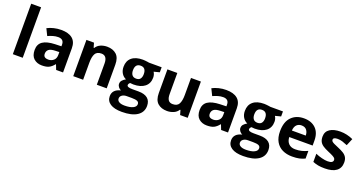

<svg xmlns="http://www.w3.org/2000/svg" viewBox="-45 -1618 5134 2716"><g transform="rotate(20 2522.5 -260.0)"><path d="M227.1 0H78.1V-759.8H227.1Z M606.9 -557.1Q716.8 -557.1 775.4 -509.3Q834 -461.4 834 -363.8V0H730L701.2 -74.2H697.3Q662.1 -29.8 623.3 -10Q584.5 9.8 516.1 9.8Q443.4 9.8 395.3 -32.5Q347.2 -74.7 347.2 -163.1Q347.2 -250 408.2 -291.3Q469.2 -332.5 591.3 -336.9L686 -339.8V-363.8Q686 -406.7 663.6 -426.8Q641.1 -446.8 601.1 -446.8Q561.5 -446.8 523.4 -435.5Q485.4 -424.3 447.3 -407.2L397.9 -507.8Q441.4 -530.8 495.4 -543.9Q549.3 -557.1 606.9 -557.1ZM686 -252.9 628.4 -251Q556.2 -249 528.1 -225.1Q500 -201.2 500 -162.1Q500 -127.9 520 -113.5Q540 -99.1 572.3 -99.1Q620.1 -99.1 653.1 -127.4Q686 -155.8 686 -208Z M1297.4 -556.2Q1384.8 -556.2 1438 -508.5Q1491.2 -460.9 1491.2 -356V0H1342.3V-318.8Q1342.3 -437 1254.4 -437Q1186 -437 1161.1 -390.6Q1136.2 -344.2 1136.2 -256.8V0H987.3V-545.9H1101.1L1121.1 -476.1H1129.4Q1155.3 -518.1 1200.7 -537.1Q1246.1 -556.2 1297.4 -556.2Z M1804.2 240.2Q1689.9 240.2 1629.6 200.4Q1569.3 160.6 1569.3 88.9Q1569.3 -12.2 1690.4 -41Q1667.5 -50.8 1650.4 -73Q1633.3 -95.2 1633.3 -120.1Q1633.3 -151.4 1651.4 -172.1Q1669.4 -192.9 1703.6 -212.9Q1660.6 -231.4 1635.5 -272.5Q1610.4 -313.5 1610.4 -369.1Q1610.4 -458.5 1668.5 -507.3Q1726.6 -556.2 1834.5 -556.2Q1849.6 -556.2 1869.6 -554.2Q1889.6 -552.2 1906.5 -549.8Q1923.3 -547.4 1929.2 -545.9H2119.6V-470.2L2034.2 -448.2Q2057.6 -411.6 2057.6 -366.2Q2057.6 -278.3 1996.3 -229.2Q1935.1 -180.2 1826.2 -180.2Q1800.3 -181.6 1777.3 -184.1Q1754.4 -166.5 1754.4 -145Q1754.4 -112.8 1836.4 -112.8H1929.2Q2019 -112.8 2066.2 -74.2Q2113.3 -35.6 2113.3 39.1Q2113.3 134.8 2033.4 187.5Q1953.6 240.2 1804.2 240.2ZM1834.5 -271Q1876.5 -271 1896 -296.9Q1915.5 -322.8 1915.5 -367.2Q1915.5 -465.8 1834.5 -465.8Q1752.4 -465.8 1752.4 -367.2Q1752.4 -322.8 1772.7 -296.9Q1793 -271 1834.5 -271ZM1810.5 143.1Q1890.6 143.1 1936 121.1Q1981.4 99.1 1981.4 61Q1981.4 30.3 1954.6 18.6Q1927.7 6.8 1871.6 6.8H1794.4Q1753.4 6.8 1725.8 26.1Q1698.2 45.4 1698.2 77.1Q1698.2 107.9 1727.8 125.5Q1757.3 143.1 1810.5 143.1Z M2710.4 -545.9V0H2596.2L2576.2 -69.8H2568.4Q2542 -28.3 2496.6 -9.3Q2451.2 9.8 2400.4 9.8Q2312.5 9.8 2259.5 -37.6Q2206.5 -85 2206.5 -189.9V-545.9H2355.5V-227.1Q2355.5 -168.5 2376.5 -138.7Q2397.5 -108.9 2443.4 -108.9Q2511.7 -108.9 2536.6 -155.5Q2561.5 -202.1 2561.5 -289.1V-545.9Z M3090.3 -557.1Q3200.2 -557.1 3258.8 -509.3Q3317.4 -461.4 3317.4 -363.8V0H3213.4L3184.6 -74.2H3180.7Q3145.5 -29.8 3106.7 -10Q3067.9 9.8 2999.5 9.8Q2926.8 9.8 2878.7 -32.5Q2830.6 -74.7 2830.6 -163.1Q2830.6 -250 2891.6 -291.3Q2952.6 -332.5 3074.7 -336.9L3169.4 -339.8V-363.8Q3169.4 -406.7 3147 -426.8Q3124.5 -446.8 3084.5 -446.8Q3044.9 -446.8 3006.8 -435.5Q2968.8 -424.3 2930.7 -407.2L2881.3 -507.8Q2924.8 -530.8 2978.8 -543.9Q3032.7 -557.1 3090.3 -557.1ZM3169.4 -252.9 3111.8 -251Q3039.6 -249 3011.5 -225.1Q2983.4 -201.2 2983.4 -162.1Q2983.4 -127.9 3003.4 -113.5Q3023.4 -99.1 3055.7 -99.1Q3103.5 -99.1 3136.5 -127.4Q3169.4 -155.8 3169.4 -208Z M3630.4 240.2Q3516.1 240.2 3455.8 200.4Q3395.5 160.6 3395.5 88.9Q3395.5 -12.2 3516.6 -41Q3493.7 -50.8 3476.6 -73Q3459.5 -95.2 3459.5 -120.1Q3459.5 -151.4 3477.5 -172.1Q3495.6 -192.9 3529.8 -212.9Q3486.8 -231.4 3461.7 -272.5Q3436.5 -313.5 3436.5 -369.1Q3436.5 -458.5 3494.6 -507.3Q3552.7 -556.2 3660.6 -556.2Q3675.8 -556.2 3695.8 -554.2Q3715.8 -552.2 3732.7 -549.8Q3749.5 -547.4 3755.4 -545.9H3945.8V-470.2L3860.4 -448.2Q3883.8 -411.6 3883.8 -366.2Q3883.8 -278.3 3822.5 -229.2Q3761.2 -180.2 3652.3 -180.2Q3626.5 -181.6 3603.5 -184.1Q3580.6 -166.5 3580.6 -145Q3580.6 -112.8 3662.6 -112.8H3755.4Q3845.2 -112.8 3892.3 -74.2Q3939.5 -35.6 3939.5 39.1Q3939.5 134.8 3859.6 187.5Q3779.8 240.2 3630.4 240.2ZM3660.6 -271Q3702.6 -271 3722.2 -296.9Q3741.7 -322.8 3741.7 -367.2Q3741.7 -465.8 3660.6 -465.8Q3578.6 -465.8 3578.6 -367.2Q3578.6 -322.8 3598.9 -296.9Q3619.1 -271 3660.6 -271ZM3636.7 143.1Q3716.8 143.1 3762.2 121.1Q3807.6 99.1 3807.6 61Q3807.6 30.3 3780.8 18.6Q3753.9 6.8 3697.8 6.8H3620.6Q3579.6 6.8 3552 26.1Q3524.4 45.4 3524.4 77.1Q3524.4 107.9 3554 125.5Q3583.5 143.1 3636.7 143.1Z M4260.7 -556.2Q4374 -556.2 4439.7 -491.7Q4505.4 -427.2 4505.4 -308.1V-235.8H4153.3Q4155.8 -172.9 4191.2 -137Q4226.6 -101.1 4289.6 -101.1Q4341.8 -101.1 4385.3 -111.8Q4428.7 -122.6 4474.6 -144V-28.8Q4434.1 -8.8 4389.9 0.5Q4345.7 9.8 4282.7 9.8Q4200.7 9.8 4137.5 -20.5Q4074.2 -50.8 4038.3 -112.8Q4002.4 -174.8 4002.4 -269Q4002.4 -412.1 4073.7 -484.1Q4145 -556.2 4260.7 -556.2ZM4261.7 -450.2Q4218.3 -450.2 4189.7 -422.4Q4161.1 -394.5 4156.7 -335H4365.7Q4365.2 -384.3 4339.6 -417.2Q4314 -450.2 4261.7 -450.2Z M5007.3 -162.1Q5007.3 -78.6 4948.5 -34.4Q4889.6 9.8 4774.4 9.8Q4717.3 9.8 4676.5 2.4Q4635.7 -4.9 4594.2 -22V-145Q4638.7 -125 4689.7 -112.1Q4740.7 -99.1 4779.3 -99.1Q4822.8 -99.1 4841.6 -112.1Q4860.4 -125 4860.4 -146Q4860.4 -159.7 4852.8 -170.7Q4845.2 -181.6 4820.3 -195.6Q4795.4 -209.5 4742.2 -231.9Q4690.9 -253.4 4658 -275.4Q4625 -297.4 4609.1 -327.4Q4593.3 -357.4 4593.3 -403.8Q4593.3 -479.5 4652.1 -517.8Q4710.9 -556.2 4809.6 -556.2Q4907.7 -556.2 5001.5 -513.2L4956.5 -405.8Q4916 -423.3 4880.1 -434.6Q4844.2 -445.8 4807.1 -445.8Q4741.2 -445.8 4741.2 -410.2Q4741.2 -397 4749.8 -386.7Q4758.3 -376.5 4783 -364Q4807.6 -351.6 4855.5 -332Q4901.9 -313 4936 -292.2Q4970.2 -271.5 4988.8 -241Q5007.3 -210.4 5007.3 -162.1Z"/></g></svg>

Font: Open Sans
Style: Bold
Weight: 700
Designer: Monotype Design Team
Foundry: Monotype Imaging Inc.
Version: Version 3.000; ttfautohint (v1.8.4)